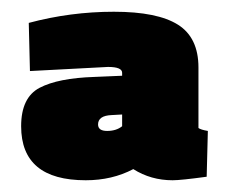

<svg xmlns="http://www.w3.org/2000/svg" viewBox="-20 -686 391 327"><path d="M274 -379Q237 -379 207 -398Q171 -379 126 -379Q16 -379 16 -471Q16 -520 47.5 -536.5Q79 -553 141 -555L188 -557V-562Q188 -572 164 -572L31 -565L29 -647Q100 -666 174 -666Q248 -666 283 -644Q318 -622 318 -571V-468Q322 -465 334 -463L332 -385Q288 -379 274 -379ZM147 -474Q147 -463 162.5 -463Q178 -463 188 -471V-491L170 -490Q147 -489 147 -474Z"/></svg>

Font: Titillium Web Black
Style: Regular
Weight: 900
Version: Version 1.002;PS 35.000;hotconv 1.0.70;makeotf.lib2.5.55311